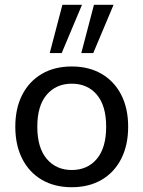

<svg xmlns="http://www.w3.org/2000/svg" viewBox="-20 -774 600 803"><path d="M280 9Q208 9 155 -22Q102 -53 73 -110Q44 -167 44 -244Q44 -321 73 -377.5Q102 -434 155 -465Q208 -496 280 -496Q352 -496 405 -465Q458 -434 487 -377.5Q516 -321 516 -244Q516 -167 487 -110Q458 -53 405 -22Q352 9 280 9ZM280 -63Q346 -63 385 -109.5Q424 -156 424 -244Q424 -332 385 -378Q346 -424 280 -424Q215 -424 175.5 -378Q136 -332 136 -244Q136 -156 175.5 -109.5Q215 -63 280 -63ZM320 -552 373 -754H455L370 -552ZM188 -552 241 -754H323L238 -552Z"/></svg>

Font: Nunito Sans 12pt Medium
Style: Regular
Weight: 500
Designer: Vernon Adams
Foundry: Vernon Adams
Version: Version 3.101;gftools[0.9.27]